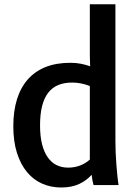

<svg xmlns="http://www.w3.org/2000/svg" viewBox="-20 -855 637 887"><path d="M262.7 11.2Q215.3 11.2 174.8 -6.6Q134.3 -24.4 104.7 -60.1Q75.2 -95.7 58.3 -148.7Q41.5 -201.7 41.5 -272Q41.5 -341.3 58.3 -395.8Q75.2 -450.2 108.2 -487.8Q141.1 -525.4 190.4 -545.2Q239.7 -564.9 304.7 -564.9Q332.5 -564.9 354.7 -560.3Q377 -555.7 396.5 -548.8L395 -598.1V-835.4H513.2V-201.7Q513.2 -176.8 514.4 -148.4Q515.6 -120.1 517.8 -92.8Q520 -65.4 522.5 -41Q524.9 -16.6 527.8 0H412.1Q409.2 -9.8 407 -22Q404.8 -34.2 403.3 -47.4Q379.9 -21 345.5 -4.9Q311 11.2 262.7 11.2ZM294.9 -80.6Q352.5 -80.6 395 -117.7V-457.5Q354.5 -473.6 313.5 -473.6Q277.8 -473.6 250.2 -462.6Q222.7 -451.7 203.6 -427.7Q184.6 -403.8 174.8 -366.2Q165 -328.6 165 -275.4Q165 -224.6 174.6 -187.7Q184.1 -150.9 201.4 -127Q218.8 -103 242.4 -91.8Q266.1 -80.6 294.9 -80.6Z"/></svg>

Font: Tauri
Style: Regular
Weight: 400
Designer: Yvonne Schüttler
Foundry: Yvonne Schüttler
Version: Version 1.003; ttfautohint (v0.93.8-669f) -l 13 -r 13 -G 200